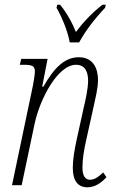

<svg xmlns="http://www.w3.org/2000/svg" viewBox="-20 -786 492 815"><path d="M276 -606H316C342 -654 380 -704 426 -753L429 -766H415C369 -730 330 -688 302 -650C287 -689 263 -732 235 -766H223L220 -753C244 -711 268 -652 276 -606ZM351 9C383 9 409 -9 432 -34L418 -54C399 -36 382 -23 362 -23C342 -23 330 -39 330 -75C330 -109 336 -148 346 -192L378 -336C384 -366 396 -409 396 -447C396 -497 374 -543 315 -543C259 -543 214 -506 164 -418H159L182 -536H70L64 -511H77C117 -511 128 -507 128 -482C128 -467 123 -442 120 -424L31 0H72L127 -261C149 -364 224 -511 303 -511C345 -511 354 -474 354 -444C354 -409 342 -357 336 -332L306 -196C295 -145 289 -108 289 -73C289 -17 312 9 351 9Z"/></svg>

Font: Noto Serif Condensed ExtraLight
Style: Italic
Weight: 200
Width: 3
Italic angle: -12°
Designer: Monotype Design Team
Foundry: Monotype Imaging Inc.
Version: Version 2.013